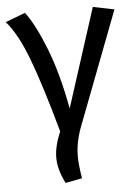

<svg xmlns="http://www.w3.org/2000/svg" viewBox="-59 -579 594 837"><g transform="rotate(-5 238.5 -161.0)"><path d="M240 -106 379 -538 472 -519 282 -22Q257 44 257 105Q257 142 267 202L194 216Q163 155 163 103Q163 53 190 -10Q131 -222 87.5 -336Q44 -450 -5 -505L82 -538Q124 -483 167.5 -372.5Q211 -262 240 -106Z"/></g></svg>

Font: FiraGOUPP
Style: Medium
Weight: 400
Designer: bBox Type
Foundry: bBox Type GmbH
Version: Version 1.001